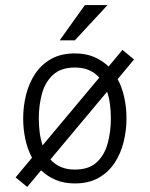

<svg xmlns="http://www.w3.org/2000/svg" viewBox="-20 -720 594 762"><path d="M88 22 42 -16 107 -94Q89 -128 80.5 -168Q72 -208 72 -250Q72 -298 83.5 -344Q95 -390 119.5 -427Q144 -464 183 -486Q222 -508 277 -508Q320 -508 353 -494Q386 -480 411 -456L466 -522L512 -484L447 -406Q465 -372 473.5 -332Q482 -292 482 -250Q482 -202 470.5 -156Q459 -110 434.5 -73Q410 -36 371 -14Q332 8 277 8Q234 8 201 -6Q168 -20 143 -44ZM134 -250Q134 -222 137.5 -194.5Q141 -167 149 -143L374 -412Q357 -431 333.5 -441.5Q310 -452 277 -452Q222 -452 190.5 -423Q159 -394 146.5 -348Q134 -302 134 -250ZM277 -47Q333 -47 364 -76Q395 -105 407.5 -151.5Q420 -198 420 -250Q420 -278 416.5 -305.5Q413 -333 405 -356L180 -87Q196 -69 220 -58Q244 -47 277 -47ZM407 -700 277 -560H217L317 -700Z"/></svg>

Font: Epunda Sans Light
Style: Regular
Weight: 300
Designer: Simon Atzbach
Foundry: typofactur
Version: Version 2.204; ttfautohint (v1.8.4.7-5d5b)